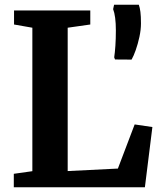

<svg xmlns="http://www.w3.org/2000/svg" viewBox="-20 -787 673 807"><path d="M38 0V-56.5L116 -67.5V-670.5L39 -684V-743H359.5V-684L264.5 -670.5V-68L475.5 -78.5L546 -264L620.5 -253L589 0ZM533 -536.5 463.5 -537 460 -546Q463 -565.5 465 -594.8Q467 -624 467 -659Q467 -689.5 464 -712Q461 -734.5 455.5 -748.5L459.5 -767H563.5Q568 -754.5 570.2 -736.8Q572.5 -719 572.5 -688.5Q572.5 -662 566 -632Q559.5 -602 550.5 -576.5Q541.5 -551 533 -536.5Z"/></svg>

Font: Merriweather 28pt
Style: Bold
Weight: 700
Version: Version 2.100